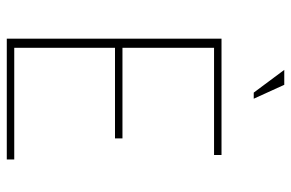

<svg xmlns="http://www.w3.org/2000/svg" viewBox="-166 -692 858 566"><g transform="rotate(90 263.0 -409.0)"><path d="M94 -633H437V-611H121V-341H388V-319H121V-22H450V0H94ZM186 -818H230L271 -728H253Z"/></g></svg>

Font: Tajawal ExtraLight
Style: Regular
Weight: 275
Designer: Boutros Fonts
Foundry: Created by Boutros International 2017
Version: Version 1.700